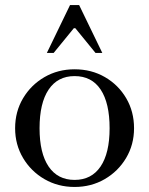

<svg xmlns="http://www.w3.org/2000/svg" viewBox="-20 -730 592 762"><path d="M276 12Q210 12 156.5 -19Q103 -50 71.5 -103Q40 -156 40 -221Q40 -287 71.5 -340Q103 -393 156.5 -424Q210 -455 276 -455Q343 -455 396.5 -424Q450 -393 481 -340Q512 -287 512 -221Q512 -156 480.5 -103Q449 -50 395.5 -19Q342 12 276 12ZM276 -16Q343 -16 379 -69Q415 -122 415 -221Q415 -321 379.5 -374.5Q344 -428 276 -428Q209 -428 173 -374.5Q137 -321 137 -221Q137 -122 173 -69Q209 -16 276 -16ZM166 -520 258 -710H294L386 -520H359L279 -618H273L193 -520Z"/></svg>

Font: Baskervville Medium
Style: Regular
Weight: 500
Version: Version 1.100